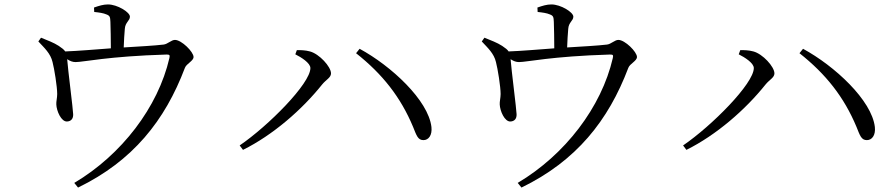

<svg xmlns="http://www.w3.org/2000/svg" viewBox="-20 -794 4040 866"><path d="M405 -740C425 -738 447 -735 460 -729C476 -723 477 -717 478 -695C479 -671 480 -612 480 -576C412 -571 330 -564 274 -562C269 -570 260 -577 245 -587C222 -602 194 -612 165 -624L153 -607C180 -578 208 -553 217 -514C225 -484 238 -403 238 -370C238 -353 233 -335 234 -323C235 -294 256 -244 283 -246C299 -247 311 -257 310 -279C310 -297 286 -483 283 -527C297 -518 308 -514 321 -514C357 -514 466 -540 731 -548C745 -548 747 -546 744 -532C693 -311 529 -96 315 31L332 52C579 -68 724 -250 814 -488C821 -507 853 -519 853 -537C853 -560 799 -614 769 -614C753 -614 736 -595 718 -593C677 -588 603 -584 538 -580C539 -608 541 -643 543 -664C545 -694 566 -700 566 -719C566 -739 509 -774 467 -774C446 -774 427 -768 404 -760Z M1312 -549C1338 -536 1380 -510 1380 -487C1380 -417 1190 -226 1061 -138L1076 -118C1211 -185 1342 -299 1433 -413C1451 -435 1473 -444 1473 -463C1473 -493 1420 -551 1378 -562C1357 -568 1334 -568 1319 -568ZM1890 -162C1913 -162 1930 -184 1926 -221C1912 -342 1744 -497 1602 -574L1586 -554C1705 -460 1787 -356 1843 -222C1859 -182 1865 -162 1890 -162Z M2405 -740C2425 -738 2447 -735 2460 -729C2476 -723 2477 -717 2478 -695C2479 -671 2480 -612 2480 -576C2412 -571 2330 -564 2274 -562C2269 -570 2260 -577 2245 -587C2222 -602 2194 -612 2165 -624L2153 -607C2180 -578 2208 -553 2217 -514C2225 -484 2238 -403 2238 -370C2238 -353 2233 -335 2234 -323C2235 -294 2256 -244 2283 -246C2299 -247 2311 -257 2310 -279C2310 -297 2286 -483 2283 -527C2297 -518 2308 -514 2321 -514C2357 -514 2466 -540 2731 -548C2745 -548 2747 -546 2744 -532C2693 -311 2529 -96 2315 31L2332 52C2579 -68 2724 -250 2814 -488C2821 -507 2853 -519 2853 -537C2853 -560 2799 -614 2769 -614C2753 -614 2736 -595 2718 -593C2677 -588 2603 -584 2538 -580C2539 -608 2541 -643 2543 -664C2545 -694 2566 -700 2566 -719C2566 -739 2509 -774 2467 -774C2446 -774 2427 -768 2404 -760Z M3312 -549C3338 -536 3380 -510 3380 -487C3380 -417 3190 -226 3061 -138L3076 -118C3211 -185 3342 -299 3433 -413C3451 -435 3473 -444 3473 -463C3473 -493 3420 -551 3378 -562C3357 -568 3334 -568 3319 -568ZM3890 -162C3913 -162 3930 -184 3926 -221C3912 -342 3744 -497 3602 -574L3586 -554C3705 -460 3787 -356 3843 -222C3859 -182 3865 -162 3890 -162Z"/></svg>

Font: Harano Aji Mincho K1
Style: Regular
Weight: 400
Foundry: Masamichi Hosoda
Version: HaranoAjiMinchoK1-Regular version 20230610;ttx 4.39.4